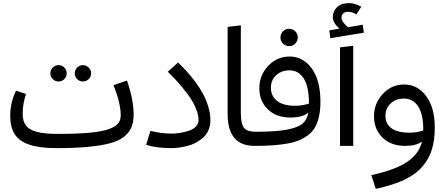

<svg xmlns="http://www.w3.org/2000/svg" viewBox="-20 -927 2837 1220"><path d="M352.1 -409.2Q331.1 -409.2 315.4 -424.3Q299.8 -439.5 299.8 -460.9Q299.8 -482.4 315.4 -497.8Q331.1 -513.2 352.1 -513.2Q373.5 -513.2 388.7 -497.8Q403.8 -482.4 403.8 -460.9Q403.8 -439.5 388.7 -424.3Q373.5 -409.2 352.1 -409.2ZM506.8 -409.2Q485.4 -409.2 470.2 -424.3Q455.1 -439.5 455.1 -460.9Q455.1 -482.4 470.2 -497.8Q485.4 -513.2 506.8 -513.2Q527.8 -513.2 543.5 -497.8Q559.1 -482.4 559.1 -460.9Q559.1 -439.5 543.5 -424.3Q527.8 -409.2 506.8 -409.2ZM787.1 -415Q829.1 -292.5 829.1 -199.2Q829.1 -151.9 815.2 -118.4Q801.3 -85 768.6 -58.6Q735.8 -32.2 679 -16.8Q622.1 -1.5 538.3 6.3Q454.6 14.2 336.9 14.2Q229.5 14.2 165 -8.3Q100.6 -30.8 72.8 -75.2Q44.9 -119.6 44.9 -191.9Q44.9 -275.4 82 -351.1L145 -330.1Q124 -265.1 124 -205.1Q124 -156.7 144.8 -129.4Q165.5 -102.1 213.4 -89.1Q261.2 -76.2 345.2 -76.2Q465.8 -76.2 544.9 -83.3Q624 -90.3 668.2 -105.7Q712.4 -121.1 729.7 -141.8Q747.1 -162.6 747.1 -193.8Q747.1 -271 701.2 -386.2Z M1069.8 14.2Q970.7 14.2 908.7 -6.8L935.5 -95.2Q1005.9 -78.1 1069.8 -78.1Q1096.2 -78.1 1124 -82.5Q1151.9 -86.9 1179.4 -95.9Q1207 -105 1224.4 -122.6Q1241.7 -140.1 1241.7 -163.1Q1241.7 -199.7 1222.4 -243.7Q1203.1 -287.6 1170.9 -330.3Q1138.7 -373 1108.6 -406.5Q1078.6 -439.9 1045.9 -471.2L1111.8 -529.8Q1139.6 -502.9 1164.8 -475.6Q1189.9 -448.2 1219 -409.7Q1248 -371.1 1268.6 -333.5Q1289.1 -295.9 1303 -250.7Q1316.9 -205.6 1316.9 -163.1Q1316.9 -127.9 1304.2 -99.1Q1291.5 -70.3 1270 -51.8Q1248.5 -33.2 1222.9 -19.5Q1197.3 -5.9 1168.2 1Q1139.2 7.8 1115.5 11Q1091.8 14.2 1069.8 14.2Z M1426.3 -205.1V-755.9L1510.3 -766.1V-210.9Q1510.3 -141.1 1529.8 -115.5Q1549.3 -89.8 1606.4 -89.8L1618.2 -44.9L1598.1 0Q1510.3 0 1468.3 -51.5Q1426.3 -103 1426.3 -205.1Z M1856.2 -649.9Q1840.3 -633.8 1817.4 -633.8Q1794.4 -633.8 1778.3 -649.9Q1762.2 -666 1762.2 -689Q1762.2 -711.9 1778.3 -728Q1794.4 -744.1 1817.4 -744.1Q1840.3 -744.1 1856.2 -728Q1872.1 -711.9 1872.1 -689Q1872.1 -666 1856.2 -649.9ZM1820.3 -567.9Q1905.8 -567.9 1960.9 -491.9Q2016.1 -416 2016.1 -280.8Q2016.1 -231.4 2008.3 -193.1Q2000.5 -154.8 1985.4 -125Q1970.2 -95.2 1944.6 -74Q1918.9 -52.7 1887 -38.3Q1855 -23.9 1810.1 -15.6Q1765.1 -7.3 1714.6 -3.7Q1664.1 0 1598.1 0L1578.1 -45.9L1606 -89.8Q1731.4 -89.8 1802 -103Q1872.6 -116.2 1902.1 -141.4Q1931.6 -166.5 1939 -210.9Q1902.3 -180.2 1824.2 -180.2Q1735.8 -180.2 1681.9 -232.2Q1627.9 -284.2 1627.9 -365.2Q1627.9 -448.7 1683.8 -508.3Q1739.7 -567.9 1820.3 -567.9ZM1701.2 -370.1Q1701.2 -317.4 1740.2 -286.1Q1779.3 -254.9 1855 -254.9Q1901.9 -254.9 1943.4 -269Q1942.9 -377 1909.9 -428.5Q1877 -480 1820.3 -480Q1768.1 -480 1734.6 -448.7Q1701.2 -417.5 1701.2 -370.1Z M2284.7 -770 2292 -719.2 2078.6 -684.1 2072.8 -733.9 2136.7 -745.1Q2094.7 -782.7 2094.7 -816.9Q2094.7 -856 2121.8 -881.6Q2148.9 -907.2 2199.7 -907.2Q2233.4 -907.2 2275.9 -884.8L2244.6 -835.9Q2216.8 -852.1 2192.9 -852.1Q2169.9 -852.1 2159.9 -840.8Q2149.9 -829.6 2149.9 -814.9Q2149.9 -788.1 2191.9 -753.9ZM2140.6 0V-626L2224.6 -636.2V0Z M2548.3 -390.1Q2632.8 -390.1 2687.7 -316.7Q2742.7 -243.2 2742.7 -117.2Q2742.7 -36.6 2724.1 23.4Q2705.6 83.5 2662.6 132.8Q2619.6 182.1 2546.9 216.3Q2474.1 250.5 2367.7 272.9L2339.4 186Q2492.7 152.3 2567.6 101.3Q2642.6 50.3 2661.6 -27.8Q2624.5 0 2555.7 0Q2463.9 0 2410.2 -53Q2356.4 -106 2356.4 -188Q2356.4 -270.5 2412.4 -330.3Q2468.3 -390.1 2548.3 -390.1ZM2583.5 -84Q2629.4 -84 2669.4 -98.1V-103Q2669.4 -202.1 2636.7 -251.5Q2604 -300.8 2546.4 -300.8Q2495.6 -300.8 2462.4 -269.8Q2429.2 -238.8 2429.2 -191.9Q2429.2 -140.1 2467.3 -112.1Q2505.4 -84 2583.5 -84Z"/></svg>

Font: FiraGO
Style: Regular
Weight: 400
Designer: bBox Type
Foundry: bBox Type GmbH
Version: Version 1.001;PS 001.001;hotconv 1.0.88;makeotf.lib2.5.64775